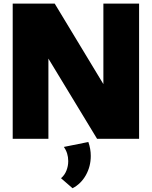

<svg xmlns="http://www.w3.org/2000/svg" viewBox="-20 -752 822 1040"><path d="M733.4 0H505.9L242.2 -434.6V0H48.8V-732.4H276.4L540 -296.4V-732.4H733.4ZM373 267.6 310.5 213.4Q330.1 196.8 339.8 172.1Q349.6 147.5 349.6 120.6Q349.6 76.7 325.7 43.9L458.5 17.1Q471.7 54.2 471.7 92.8Q471.7 149.4 445.1 196.8Q418.5 244.1 373 267.6Z"/></svg>

Font: Kumbh Sans Black
Style: Regular
Weight: 900
Version: Version 1.005